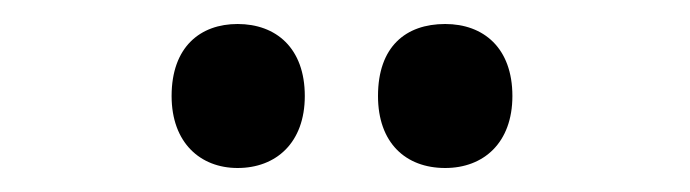

<svg xmlns="http://www.w3.org/2000/svg" viewBox="-20 -758 575 160"><path d="M123 -678C123 -639 147 -618 178 -618C210 -618 234 -639 234 -678C234 -718 210 -738 178 -738C147 -738 123 -719 123 -678ZM295 -678C295 -639 318 -618 351 -618C383 -618 407 -639 407 -678C407 -718 383 -738 351 -738C318 -738 295 -719 295 -678Z"/></svg>

Font: Noto Sans Telugu Condensed SemiBold
Style: Regular
Weight: 600
Width: 3
Designer: Jelle Bosma - Monotype Design Team
Foundry: Monotype Imaging Inc.
Version: Version 2.005